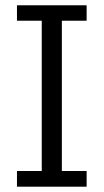

<svg xmlns="http://www.w3.org/2000/svg" viewBox="-20 -703 390 723"><path d="M43.9 0V-59.1H137.2V-625H43.9V-683.1H306.2V-625H212.9V-59.1H306.2V0Z"/></svg>

Font: CMU Concrete
Style: Roman
Weight: 500
Version: Version 0.7.0